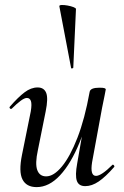

<svg xmlns="http://www.w3.org/2000/svg" viewBox="-20 -753 508 786"><path d="M130 13Q88 13 72 -18.5Q56 -50 70 -119L106 -297Q111 -327 106.5 -339.5Q102 -352 90 -352Q80 -352 64 -340Q48 -328 29 -309Q25 -305 21 -309Q17 -313 21 -317Q54 -355 80.5 -375Q107 -395 134 -395Q160 -395 169 -373Q178 -351 167 -297L135 -138Q123 -83 132.5 -57Q142 -31 169 -31Q200 -31 233.5 -71.5Q267 -112 297 -189Q327 -266 347 -377L361 -376Q342 -259 306.5 -171.5Q271 -84 226 -35.5Q181 13 130 13ZM329 9Q302 9 294.5 -13Q287 -35 296 -84L347 -377Q350 -394 387 -394Q403 -394 408 -392Q413 -390 413 -387Q413 -384 408 -361Q403 -338 398 -312L357 -89Q348 -33 373 -33Q384 -33 401 -44.5Q418 -56 439 -77Q442 -81 446 -76.5Q450 -72 447 -69Q412 -29 384 -10Q356 9 329 9ZM271 -475 223 -727Q222 -732 232 -732.5Q242 -733 256 -730.5Q270 -728 280.5 -724Q291 -720 291 -716L280 -476Q280 -474 275.5 -473Q271 -472 271 -475Z"/></svg>

Font: Cormorant Medium
Style: Italic
Weight: 500
Italic angle: -10°
Designer: Christian Thalmann (Catharsis Fonts)
Foundry: Catharsis Fonts
Version: Version 4.000